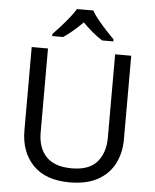

<svg xmlns="http://www.w3.org/2000/svg" viewBox="-62 -996 855 1057"><g transform="rotate(5 365.5 -467.0)"><path d="M640 -252Q640 -178 610 -118.5Q580 -59 518.5 -24.5Q457 10 362 10Q229 10 159.5 -62.5Q90 -135 90 -254V-714H180V-251Q180 -164 226.5 -116Q273 -68 367 -68Q464 -68 507.5 -119.5Q551 -171 551 -252V-714H640ZM410 -944Q422 -922 444.5 -894.5Q467 -867 491.5 -840.5Q516 -814 535 -795V-784H473Q447 -800 419 -823.5Q391 -847 364 -874Q337 -847 310 -824Q283 -801 257 -784H197V-795Q216 -815 239.5 -841Q263 -867 285 -894.5Q307 -922 320 -944Z"/></g></svg>

Font: Noto Sans Bassa Vah
Style: Regular
Weight: 400
Designer: Monotype Design Team
Foundry: Monotype Imaging Inc.
Version: Version 2.002